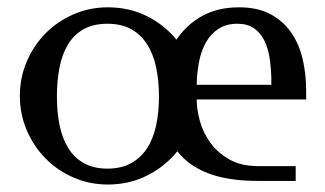

<svg xmlns="http://www.w3.org/2000/svg" viewBox="-20 -489 879 519"><path d="M626.5 -469.2Q676.3 -469.2 710.7 -450.9Q745.1 -432.6 766.8 -401.4Q788.6 -370.1 798.1 -329.3Q807.6 -288.6 807.6 -243.2V-220.2H511.7Q511.7 -192.9 520.5 -161.1Q529.3 -129.4 549.1 -102.5Q568.8 -75.7 600.3 -57.9Q631.8 -40 677.7 -40H779.3V0H676.3Q596.7 0 543.5 -20.3Q490.2 -40.5 459.5 -80.1Q425.8 -38.6 377.4 -14.4Q329.1 9.8 271.5 9.8Q222.2 9.8 179 -9Q135.7 -27.8 103.5 -60.3Q71.3 -92.8 52.5 -136.5Q33.7 -180.2 33.7 -230Q33.7 -279.3 52.5 -323Q71.3 -366.7 103.5 -399.2Q135.7 -431.6 179 -450.4Q222.2 -469.2 271.5 -469.2Q329.1 -469.2 376.7 -445.6Q424.3 -421.9 457 -381.8Q483.4 -421.4 525.6 -445.3Q567.9 -469.2 626.5 -469.2ZM270.5 -424.8Q232.4 -424.8 206.3 -410.2Q180.2 -395.5 164.1 -369.1Q147.9 -342.8 140.9 -306.6Q133.8 -270.5 133.8 -228Q133.8 -186 141.1 -150.4Q148.4 -114.7 164.6 -88.6Q180.7 -62.5 206.8 -47.9Q232.9 -33.2 270.5 -33.2Q308.1 -33.2 334.5 -47.9Q360.8 -62.5 377.7 -88.6Q394.5 -114.7 402.1 -150.4Q409.7 -186 409.7 -228Q409.7 -270.5 402.1 -306.6Q394.5 -342.8 377.7 -369.1Q360.8 -395.5 334.5 -410.2Q308.1 -424.8 270.5 -424.8ZM621.6 -424.8Q591.3 -424.8 570.6 -411.1Q549.8 -397.5 536.9 -374.8Q523.9 -352.1 518.1 -322Q512.2 -292 511.7 -259.8H713.4V-280.8Q712.4 -309.1 708.3 -335Q704.1 -360.8 693.8 -380.9Q683.6 -400.9 666.3 -412.8Q648.9 -424.8 621.6 -424.8Z"/></svg>

Font: Federo
Style: Regular
Weight: 400
Designer: Olexa M. Volochay | Cyreal.org
Foundry: Olexa M. Volochay | Cyreal.org
Version: Version 1.000